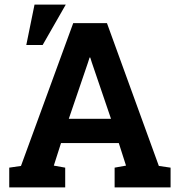

<svg xmlns="http://www.w3.org/2000/svg" viewBox="-20 -811 778 831"><path d="M20 0V-85.4L70.8 -92.8L296.9 -710.9H442.9L667.5 -92.8L718.3 -85.4V0H476.1V-85.4L525.4 -94.2L494.1 -191.9H244.1L212.9 -94.2L262.2 -85.4V0ZM277.8 -296.9H460.4L377.4 -540.5L370.6 -562H367.7L360.4 -539.1ZM93.8 -616.2 129.4 -791H264.6L164.6 -616.2Z"/></svg>

Font: Robotiche
Style: Bold
Weight: 700
Designer: Google
Version: Version 2.001